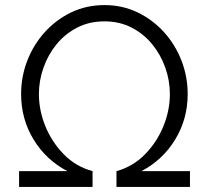

<svg xmlns="http://www.w3.org/2000/svg" viewBox="-20 -735 847 755"><path d="M55 0V-62H245Q161 -106 112 -186.5Q63 -267 63 -365Q63 -434 87.5 -497Q112 -560 156.5 -609Q201 -658 260.5 -686.5Q320 -715 391 -715Q461 -715 520.5 -686.5Q580 -658 624.5 -609Q669 -560 693.5 -497Q718 -434 718 -365Q718 -267 669 -186.5Q620 -106 536 -62H727V0H438V-62Q503 -80 550 -128Q597 -176 622.5 -238.5Q648 -301 648 -365Q648 -418 630 -469Q612 -520 578.5 -561Q545 -602 497.5 -626.5Q450 -651 391 -651Q331 -651 283.5 -626.5Q236 -602 202.5 -561Q169 -520 151 -469Q133 -418 133 -365Q133 -301 158.5 -238.5Q184 -176 231 -128Q278 -80 344 -62V0Z"/></svg>

Font: Raleway
Style: Italic
Weight: 400
Italic angle: -12°
Designer: Matt McInerney, Pablo Impallari, Rodrigo Fuenzalida
Foundry: Matt McInerney, Pablo Impallari, Rodrigo Fuenzalida
Version: Version 4.026